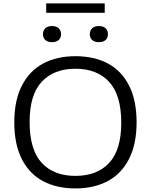

<svg xmlns="http://www.w3.org/2000/svg" viewBox="-20 -1072 866 1102"><path d="M62 -370Q62 -496 105.8 -581Q149.5 -666 228.2 -707.8Q307 -749.5 413 -749.5Q520 -749.5 598.8 -707.8Q677.5 -666 720.8 -581Q764 -496 764 -370Q764 -244.5 720.2 -159.2Q676.5 -74 597.8 -32.2Q519 9.5 413 9.5Q306 9.5 227.2 -32.2Q148.5 -74 105.2 -159Q62 -244 62 -370ZM676 -367.5Q676 -526.5 606.5 -602Q537 -677.5 413 -677.5Q289.5 -677.5 219.8 -603Q150 -528.5 150 -372.5Q150 -212.5 219.2 -137.5Q288.5 -62.5 413 -62.5Q537 -62.5 606.5 -137Q676 -211.5 676 -367.5ZM226.5 -875.5Q226.5 -897 240 -909.8Q253.5 -922.5 278.5 -922.5Q303.5 -922.5 317 -909.8Q330.5 -897 330.5 -875.5Q330.5 -854.5 317 -842.2Q303.5 -830 278.5 -830Q253.5 -830 240 -842.2Q226.5 -854.5 226.5 -875.5ZM495.5 -875.5Q495.5 -897 509 -909.8Q522.5 -922.5 547.5 -922.5Q572.5 -922.5 586 -909.8Q599.5 -897 599.5 -875.5Q599.5 -854.5 586 -842.2Q572.5 -830 547.5 -830Q522.5 -830 509 -842.2Q495.5 -854.5 495.5 -875.5ZM245 -998.5V-1052.5H581V-998.5Z"/></svg>

Font: Encode Sans Expanded
Style: Regular
Weight: 400
Width: 7
Designer: Multiple Designers
Foundry: Impallari Type
Version: Version 2.000